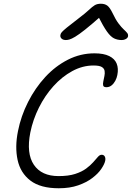

<svg xmlns="http://www.w3.org/2000/svg" viewBox="-20 -996 704 1026"><path d="M294 10Q196 10 142.5 -31Q89 -72 74 -141.5Q59 -211 76 -295Q92 -376 130 -451Q168 -526 222 -584.5Q276 -643 343 -677Q410 -711 485 -711Q534 -711 563.5 -696.5Q593 -682 603.5 -656Q614 -630 607 -595Q604 -579 596 -564Q588 -549 576 -539.5Q564 -530 549 -530Q534 -530 531.5 -538.5Q529 -547 532 -560.5Q535 -574 538 -590Q541 -604 539 -617Q537 -630 524 -638Q511 -646 480 -646Q421 -646 366 -616Q311 -586 265.5 -535.5Q220 -485 188 -421Q156 -357 142 -288Q120 -176 161 -115.5Q202 -55 293 -55Q346 -55 381.5 -66.5Q417 -78 440 -95Q463 -112 478 -129Q493 -146 503 -157.5Q513 -169 523 -169Q535 -169 540 -159.5Q545 -150 542 -136Q538 -118 521 -93Q504 -68 473 -44.5Q442 -21 397.5 -5.5Q353 10 294 10ZM332 -782Q321 -782 314 -786Q307 -790 304 -796.5Q301 -803 303 -810Q304 -817 310.5 -824.5Q317 -832 337 -848.5Q357 -865 399 -897Q436 -925 454.5 -942.5Q473 -960 486 -968Q499 -976 519 -976Q540 -976 553.5 -966Q567 -956 582 -925Q598 -891 613.5 -870.5Q629 -850 641 -839Q653 -828 659.5 -820Q666 -812 664 -801Q662 -793 652.5 -787.5Q643 -782 631 -782Q608 -782 589.5 -791Q571 -800 551.5 -827.5Q532 -855 504 -910L521 -911Q468 -864 434.5 -837.5Q401 -811 381.5 -799.5Q362 -788 351 -785Q340 -782 332 -782Z"/></svg>

Font: Shantell Sans Light
Style: Italic
Weight: 300
Italic angle: -11°
Designer: Stephen Nixon, Anya Danilova, Shantell Martin
Foundry: Arrow Type
Version: Version 1.008;[ac192a2d6]